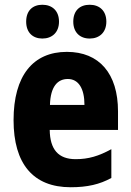

<svg xmlns="http://www.w3.org/2000/svg" viewBox="-20 -777 550 807"><path d="M90 -686C90 -640 118 -615 158 -615C199 -615 228 -641 228 -686C228 -732 199 -757 158 -757C118 -757 90 -733 90 -686ZM288 -686C288 -641 316 -615 357 -615C398 -615 427 -641 427 -686C427 -732 398 -757 357 -757C316 -757 288 -733 288 -686ZM261 -559C119 -559 37 -459 37 -272C37 -89 119 10 277 10C347 10 399 -2 448 -29V-150C395 -121 352 -108 298 -108C225 -108 190 -149 189 -231H476V-309C476 -468 397 -559 261 -559ZM265 -445C310 -445 335 -405 335 -336H190C192 -413 222 -445 265 -445Z"/></svg>

Font: Noto Sans Khmer Condensed ExtraBold
Style: Regular
Weight: 800
Width: 3
Designer: Danh Hong and the Monotype Design Team
Foundry: Monotype Imaging Inc.
Version: Version 2.004